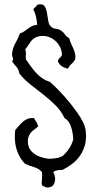

<svg xmlns="http://www.w3.org/2000/svg" viewBox="-20 -762 414 879"><path d="M373 -158.2Q374 -148.4 374 -139.6Q374 -117.2 369.1 -98.6Q361.3 -71.3 346.7 -49.8Q332 -28.3 311 -12.2Q290 3.9 266.6 15.6Q252.9 15.6 242.2 17.6Q231.4 19.5 223.6 25.4Q232.4 42 232.4 57.6V58.6Q231.4 75.2 224.1 85Q216.8 94.7 203.1 95.7Q201.2 96.7 200.2 96.7Q187.5 96.7 171.9 85.9Q170.9 80.1 170.9 73.2Q170.9 66.4 171.9 58.6Q172.9 50.8 172.9 42Q172.9 34.2 171.9 25.4Q158.2 9.8 136.7 3.4Q115.2 -2.9 95.7 -11.7Q68.4 -37.1 55.7 -79.1Q47.9 -105.5 47.9 -134.8Q47.9 -150.4 49.8 -167Q58.6 -175.8 66.4 -185.5Q74.2 -195.3 83.5 -203.6Q92.8 -211.9 105.5 -217.8Q115.2 -221.7 129.9 -221.7H135.7Q140.6 -211.9 146.5 -203.6Q152.3 -195.3 154.3 -182.6Q143.6 -173.8 134.3 -167Q125 -160.2 118.7 -151.4Q112.3 -142.6 109.4 -131.8Q107.4 -125 107.4 -116.2Q107.4 -110.4 108.4 -103.5Q111.3 -80.1 128.9 -64.5Q146.5 -48.8 170.9 -42Q190.4 -35.2 211.9 -35.2Q216.8 -35.2 220.7 -36.1Q247.1 -37.1 266.6 -47.9Q283.2 -62.5 295.9 -81.1Q308.6 -99.6 315.4 -124Q313.5 -159.2 304.2 -184.6Q294.9 -210 275.4 -221.7Q258.8 -255.9 232.9 -281.2Q207 -306.6 177.7 -329.6Q148.4 -352.5 119.6 -375Q90.8 -397.5 68.4 -425.8Q65.4 -445.3 54.7 -456.5Q43.9 -467.8 35.2 -481.4Q40 -486.3 40 -491.2Q40 -494.1 39.1 -497.1Q35.2 -503.9 35.2 -510.7V-514.6Q37.1 -541 50.3 -564Q63.5 -586.9 71.3 -609.4Q83 -612.3 91.3 -618.7Q99.6 -625 108.4 -631.3Q117.2 -637.7 127 -642.6Q136.7 -647.5 150.4 -648.4Q148.4 -668.9 144.5 -687Q140.6 -705.1 132.8 -718.8Q135.7 -725.6 141.6 -729.5Q147.5 -733.4 150.4 -740.2Q158.2 -742.2 165 -742.2Q177.7 -742.2 183.6 -734.4Q191.4 -722.7 194.8 -704.1Q198.2 -685.5 201.2 -665.5Q204.1 -645.5 217.8 -636.7Q225.6 -630.9 237.8 -629.9Q250 -628.9 260.7 -621.1Q271.5 -613.3 278.8 -602.5Q286.1 -591.8 296.9 -587.9Q299.8 -574.2 305.2 -563Q310.5 -551.8 315.4 -540.5Q320.3 -529.3 323.2 -517.6Q325.2 -510.7 325.2 -502Q325.2 -496.1 324.2 -490.2Q317.4 -477.5 307.1 -469.2Q296.9 -460.9 291 -447.3Q274.4 -451.2 262.7 -459Q251 -466.8 245.1 -481.4Q247.1 -492.2 253.9 -497.1Q260.7 -502 263.7 -511.7Q262.7 -534.2 252 -552.2Q241.2 -570.3 225.1 -581.5Q209 -592.8 189.5 -596.7Q181.6 -597.7 174.8 -597.7Q162.1 -597.7 150.4 -593.8Q129.9 -585.9 119.1 -569.3Q108.4 -552.7 95.7 -536.1Q98.6 -526.4 98.6 -518.6V-513.7Q97.7 -509.8 97.7 -504.9Q97.7 -499 98.6 -490.2Q109.4 -474.6 120.6 -459Q131.8 -443.4 144.5 -429.2Q157.2 -415 172.9 -404.3Q188.5 -393.6 209 -386.7Q276.4 -327.1 334 -246.1Q348.6 -225.6 359.9 -203.1Q371.1 -180.7 373 -158.2Z"/></svg>

Font: Crafty Girls
Style: Regular
Weight: 400
Designer: Crystal Kluge
Foundry: Font Diner, Inc DBA Tart Workshop
Version: Version 1.001